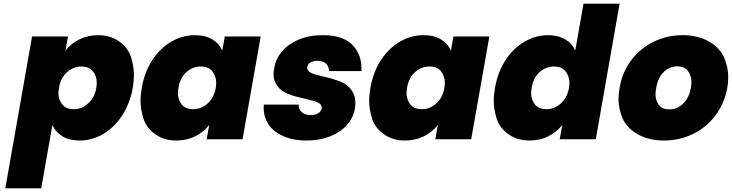

<svg xmlns="http://www.w3.org/2000/svg" viewBox="-20 -760 3995 1048"><path d="M337 -483Q367 -522 413 -545Q459 -568 516 -568Q583 -568 631.5 -533Q680 -498 695.5 -447Q711 -396 711 -352Q711 -318 705 -281Q689 -194 646 -128.5Q603 -63 542.5 -28Q482 7 415 7Q358 7 320.5 -16Q283 -39 266 -78L205 268H9L155 -561H351ZM506 -281Q508 -296 508 -309Q508 -344 487.5 -370.5Q467 -397 424 -397Q381 -397 346 -366Q311 -335 302 -281Q299 -265 299 -251Q299 -217 319.5 -190.5Q340 -164 383 -164Q426 -164 461 -195.5Q496 -227 506 -281Z M754 -281Q769 -368 812 -433Q855 -498 915.5 -533Q976 -568 1043 -568Q1101 -568 1139 -545Q1177 -522 1193 -483L1207 -561H1403L1304 0H1108L1122 -78Q1092 -39 1045.5 -16Q999 7 942 7Q875 7 826.5 -28Q778 -63 762.5 -114Q747 -165 747 -208Q747 -242 754 -281ZM1158 -281Q1160 -296 1160 -309Q1160 -343 1139.5 -370Q1119 -397 1076 -397Q1032 -397 997.5 -366.5Q963 -336 954 -281Q951 -265 951 -251Q951 -218 971 -191Q991 -164 1035 -164Q1078 -164 1113 -195Q1148 -226 1158 -281Z M1654 7Q1578 7 1523 -18.5Q1468 -44 1443.5 -84.5Q1419 -125 1419 -169Q1419 -179 1420 -189H1610Q1610 -162 1628 -147Q1646 -132 1677 -132Q1701 -132 1717 -142Q1733 -152 1736 -168Q1736 -171 1736 -173Q1736 -190 1716.5 -199.5Q1697 -209 1646 -221Q1588 -233 1550.5 -248Q1513 -263 1493 -291.5Q1473 -320 1473 -354Q1473 -371 1477 -389Q1485 -439 1519.5 -479.5Q1554 -520 1610.5 -544Q1667 -568 1741 -568Q1851 -568 1902 -516.5Q1953 -465 1953 -387Q1953 -380 1953 -372H1776Q1775 -399 1759 -413.5Q1743 -428 1712 -428Q1688 -428 1674 -419Q1660 -410 1657 -394Q1657 -392 1657 -389Q1657 -373 1676.5 -363Q1696 -353 1745 -342Q1804 -329 1841.5 -313Q1879 -297 1899.5 -267Q1920 -237 1920 -200Q1920 -184 1917 -165Q1908 -116 1873 -77Q1838 -38 1781.5 -15.5Q1725 7 1654 7Z M2002 -281Q2017 -368 2060 -433Q2103 -498 2163.5 -533Q2224 -568 2291 -568Q2349 -568 2387 -545Q2425 -522 2441 -483L2455 -561H2651L2552 0H2356L2370 -78Q2340 -39 2293.5 -16Q2247 7 2190 7Q2123 7 2074.5 -28Q2026 -63 2010.5 -114Q1995 -165 1995 -208Q1995 -242 2002 -281ZM2406 -281Q2408 -296 2408 -309Q2408 -343 2387.5 -370Q2367 -397 2324 -397Q2280 -397 2245.5 -366.5Q2211 -336 2202 -281Q2199 -265 2199 -251Q2199 -218 2219 -191Q2239 -164 2283 -164Q2326 -164 2361 -195Q2396 -226 2406 -281Z M2682 -281Q2697 -368 2740 -433Q2783 -498 2844 -533Q2905 -568 2972 -568Q3026 -568 3064.5 -545.5Q3103 -523 3120 -484L3165 -740H3362L3232 0H3035L3049 -78Q3019 -39 2973 -16Q2927 7 2870 7Q2803 7 2754.5 -28Q2706 -63 2690.5 -114Q2675 -165 2675 -208Q2675 -242 2682 -281ZM3086 -281Q3088 -296 3088 -309Q3088 -343 3067.5 -370Q3047 -397 3004 -397Q2960 -397 2925.5 -366.5Q2891 -336 2882 -281Q2879 -265 2879 -251Q2879 -218 2899 -191Q2919 -164 2963 -164Q3006 -164 3041 -195Q3076 -226 3086 -281Z M3604 7Q3520 7 3459.5 -28Q3399 -63 3377.5 -116Q3356 -169 3356 -218Q3356 -248 3362 -281Q3377 -368 3427 -433Q3477 -498 3549.5 -533Q3622 -568 3706 -568Q3790 -568 3850.5 -533Q3911 -498 3933 -444.5Q3955 -391 3955 -340Q3955 -312 3950 -281Q3934 -194 3884 -128.5Q3834 -63 3761 -28Q3688 7 3604 7ZM3634 -163Q3675 -163 3708 -193.5Q3741 -224 3751 -281Q3754 -299 3754 -314Q3754 -347 3735 -372.5Q3716 -398 3676 -398Q3636 -398 3604 -368Q3572 -338 3562 -281Q3558 -261 3558 -244Q3558 -213 3575.5 -188Q3593 -163 3634 -163Z"/></svg>

Font: Fz Poppins ExtBd
Style: Italic
Weight: 800
Italic angle: -10°
Designer: Ninad Kale (Devanagari), Jonny Pinhorn (Latin)
Foundry: Indian Type Foundry
Version: Vit hóa bi Vntype.Com & FontZin.Com